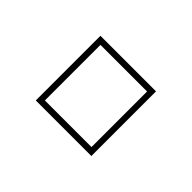

<svg xmlns="http://www.w3.org/2000/svg" viewBox="-37 -911 1075 1075"><g transform="rotate(-45 500.0 -374.0)"><path d="M244 -154V-594H756V-154ZM280 -189H720V-558H280Z"/></g></svg>

Font: Zen Kaku Gothic New Light
Style: Regular
Weight: 300
Designer: Yoshimichi Ohira
Foundry: Positype
Version: Version 1.002